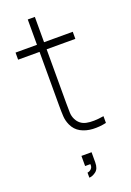

<svg xmlns="http://www.w3.org/2000/svg" viewBox="-176 -752 731 1069"><g transform="rotate(-20 189.5 -217.5)"><path d="M158 255V225Q163 225 171 221.2Q179 217.5 184.8 209Q190.5 200.5 189 186H158V126H218V186Q218 224 197 239.5Q176 255 158 255ZM349 0Q308.5 9 269 6.8Q229.5 4.5 198.5 -12.2Q167.5 -29 152 -63Q140 -89.5 138.5 -116.8Q137 -144 137 -179V-690H179V-179Q179 -144 179.8 -122.5Q180.5 -101 190 -82Q208 -46 247 -37.8Q286 -29.5 349 -40ZM10 -498V-540H349V-498Z"/></g></svg>

Font: Manrope ExtraLight
Style: Regular
Weight: 200
Designer: Mikhail Sharanda
Foundry: Mikhail Sharanda
Version: Version 4.505